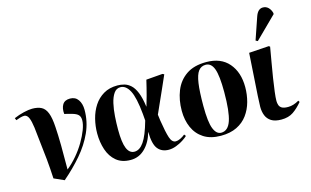

<svg xmlns="http://www.w3.org/2000/svg" viewBox="-98 -1087 2266 1397"><g transform="rotate(-15 1035.0 -388.5)"><path d="M237 32 161 -2Q159 -41 156.5 -76Q154 -111 150.5 -148Q147 -185 141.5 -230Q136 -275 130 -335Q124 -403 116 -437.5Q108 -472 97 -484.5Q86 -497 73 -497Q59 -497 40.5 -491.5Q22 -486 10 -481L3 -498Q40 -514 78.5 -523Q117 -532 142 -532Q185 -532 212 -517.5Q239 -503 253.5 -465.5Q268 -428 272 -359Q276 -301 277 -220Q278 -139 277 -38Q318 -71 353.5 -113Q389 -155 415.5 -200Q442 -245 457.5 -286Q473 -327 473 -357Q473 -383 460 -397Q447 -411 415 -420L358 -435Q354 -478 370.5 -505Q387 -532 427 -532Q467 -532 488 -502Q509 -472 509 -425Q509 -336 473 -256.5Q437 -177 375.5 -105.5Q314 -34 237 32Z M740 14Q674 14 632.5 -20.5Q591 -55 572 -112Q553 -169 553 -235Q553 -290 566.5 -343.5Q580 -397 608 -440Q636 -483 680 -509Q724 -535 785 -535Q811 -535 836.5 -528Q862 -521 884.5 -500.5Q907 -480 923.5 -439.5Q940 -399 949 -332H950Q963 -375 971.5 -406.5Q980 -438 986.5 -465Q993 -492 1000 -521L1124 -531L1136 -525Q1111 -468 1091 -423Q1071 -378 1052.5 -337Q1034 -296 1015 -253L1021 -207Q1035 -117 1049 -74.5Q1063 -32 1092 -32Q1107 -32 1126 -41Q1145 -50 1162 -64L1172 -51Q1160 -39 1136 -23.5Q1112 -8 1083 3Q1054 14 1027 14Q974 14 945 -22Q916 -58 915 -149H914Q894 -76 848.5 -31Q803 14 740 14ZM782 -37Q821 -37 853 -83Q885 -129 915 -236L911 -286Q899 -413 871.5 -465Q844 -517 803 -517Q772 -517 753 -489.5Q734 -462 724 -418Q714 -374 710.5 -323Q707 -272 707 -224Q707 -126 725.5 -81.5Q744 -37 782 -37Z M1420 14Q1342 14 1291 -19Q1240 -52 1215 -108.5Q1190 -165 1190 -235Q1190 -317 1217 -384.5Q1244 -452 1302 -492Q1360 -532 1453 -532Q1563 -532 1622 -463.5Q1681 -395 1681 -283Q1681 -226 1666.5 -173Q1652 -120 1621 -77.5Q1590 -35 1540 -10.5Q1490 14 1420 14ZM1427 -7Q1479 -7 1501.5 -74Q1524 -141 1524 -288Q1524 -411 1505 -462.5Q1486 -514 1444 -514Q1410 -514 1389.5 -487.5Q1369 -461 1360 -398.5Q1351 -336 1351 -229Q1351 -107 1371 -57Q1391 -7 1427 -7Z M1875 14Q1827 14 1799.5 -3.5Q1772 -21 1760.5 -50Q1749 -79 1749 -115Q1749 -140 1752.5 -197Q1756 -254 1761.5 -336Q1767 -418 1773 -516L1923 -526L1932 -520Q1923 -466 1912.5 -407.5Q1902 -349 1893.5 -294Q1885 -239 1879.5 -195Q1874 -151 1874 -126Q1874 -110 1879 -95Q1884 -80 1899 -71Q1914 -62 1946 -62Q1986 -62 2028 -87L2035 -76Q2001 -35 1965 -10.5Q1929 14 1875 14ZM1856 -582 1841 -590 1898 -756Q1916 -809 1954 -809Q1978 -809 1994.5 -793Q2011 -777 2018 -751V-742Z"/></g></svg>

Font: Literata 72pt
Style: Bold Italic
Weight: 700
Italic angle: -2°
Designer: Latin by Veronika Burian and Jose Scaglione. Greek by Irene Vlachou. Cyrillic by Vera Evstafieva
Foundry: TypeTogether
Version: Version 3.002